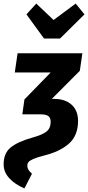

<svg xmlns="http://www.w3.org/2000/svg" viewBox="-48 -827 490 1068"><path d="M373 -807.1 421.9 -747.1 286.1 -612.8H196.8L99.1 -747.1L153.8 -807.1L250 -715.8ZM87.9 221.2Q34.7 198.2 3.4 164.1Q-27.8 129.9 -27.8 86.9Q-27.8 25.9 10.7 -6.1Q49.3 -38.1 129.9 -61Q188.5 -77.1 211.2 -95.7Q233.9 -114.3 233.9 -148.9Q233.9 -171.4 221.2 -181.2Q208.5 -190.9 178.2 -190.9H76.2L87.9 -273.9L233.9 -423.8H34.2L49.8 -530.8H410.2L396 -433.1L240.2 -276.9H252.9Q314.5 -276.9 350.3 -244.6Q386.2 -212.4 386.2 -153.8Q386.2 -111.8 372.3 -79.3Q358.4 -46.9 331.8 -24.9Q305.2 -2.9 273.9 11.7Q242.7 26.4 201.2 37.1Q159.2 47.9 137.9 57.1Q116.7 66.4 110.4 74.7Q104 83 104 96.2Q104 117.7 129.9 139.2Z"/></svg>

Font: Fira Sans Compressed
Style: Bold Italic
Weight: 700
Width: 3
Italic angle: -8°
Designer: Carrois Corporate & Edenspiekermann AG
Foundry: Carrois Corporate GbR & Edenspiekermann AG
Version: Version 4.203;PS 004.203;hotconv 1.0.88;makeotf.lib2.5.64775